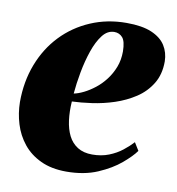

<svg xmlns="http://www.w3.org/2000/svg" viewBox="-67 -589 609 662"><g transform="rotate(10 238.0 -258.5)"><path d="M440.5 -101.5Q426.5 -81.5 395.2 -55Q364 -28.5 316.8 -8.2Q269.5 12 207.5 12Q155.5 12 117.8 -5.8Q80 -23.5 56 -53.5Q32 -83.5 20.8 -120.5Q9.5 -157.5 9 -196.5Q9 -268.5 32.5 -329.5Q56 -390.5 98.5 -435Q141 -479.5 198.8 -504.2Q256.5 -529 324 -529Q379 -529 412.2 -514.8Q445.5 -500.5 460.8 -476.2Q476 -452 476.5 -421Q476.5 -375.5 456.5 -342.8Q436.5 -310 403.8 -288.5Q371 -267 332.2 -254.2Q293.5 -241.5 254.5 -236Q215.5 -230.5 185 -229.5Q182.5 -194.5 186.5 -163.8Q190.5 -133 202 -110.2Q213.5 -87.5 234.2 -74.5Q255 -61.5 285.5 -61.5Q317.5 -61.5 343.5 -71.8Q369.5 -82 389.5 -97.8Q409.5 -113.5 423.5 -129ZM288 -491Q264 -491 246.5 -468.2Q229 -445.5 216.8 -409.8Q204.5 -374 197 -333.5Q189.5 -293 186.5 -257.5Q202 -260.5 220.8 -269.8Q239.5 -279 258.5 -293.8Q277.5 -308.5 293.2 -329Q309 -349.5 318.8 -374.8Q328.5 -400 328.5 -430Q328 -465.5 316.8 -478.2Q305.5 -491 288 -491Z"/></g></svg>

Font: Merriweather 120pt Black
Style: Italic
Weight: 900
Italic angle: -7.8°
Version: Version 2.101